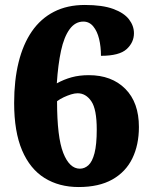

<svg xmlns="http://www.w3.org/2000/svg" viewBox="-20 -744 609 774"><path d="M297 10Q218 10 159.5 -26.5Q101 -63 69 -138Q37 -213 37 -329Q37 -420 55 -493Q73 -566 108.5 -617.5Q144 -669 197.5 -696.5Q251 -724 322 -724Q393 -724 436.5 -708Q480 -692 500 -666Q520 -640 520 -610Q520 -573 490.5 -546Q461 -519 387 -519Q387 -556 379.5 -587Q372 -618 356 -637.5Q340 -657 316 -657Q283 -657 260.5 -626Q238 -595 226 -539.5Q214 -484 209 -408Q238 -424 269 -432.5Q300 -441 338 -441Q430 -441 485 -386Q540 -331 540 -232Q540 -160 513.5 -105.5Q487 -51 433 -20.5Q379 10 297 10ZM302 -64Q321 -64 336.5 -78Q352 -92 361 -126.5Q370 -161 370 -222Q370 -304 348 -336Q326 -368 293 -368Q281 -368 266.5 -363.5Q252 -359 237 -352Q222 -345 210 -336Q210 -191 235 -127.5Q260 -64 302 -64Z"/></svg>

Font: Noto Rashi Hebrew Black
Style: Regular
Weight: 900
Version: Version 1.006